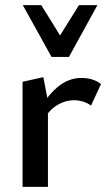

<svg xmlns="http://www.w3.org/2000/svg" viewBox="-20 -729 419 749"><path d="M68 0V-410L149 -428L167 -335V0ZM150 -263 127 -288Q159 -350 202.5 -387.5Q246 -425 297 -425Q320 -425 339.5 -419Q359 -413 374 -401L335 -317Q322 -327 304.5 -332.5Q287 -338 268 -338Q235 -338 204 -319.5Q173 -301 150 -263ZM181 -507 199 -566 288 -709H360L249 -507ZM181 -507 69 -709H141L231 -564L249 -507Z"/></svg>

Font: Ysabeau Office SemiBold
Style: Regular
Weight: 600
Designer: Christian Thalmann (Catharsis Fonts)
Version: Version 2.001;gftools[0.9.30]; featfreeze: tnum,lnum,ss02